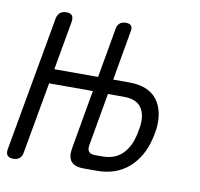

<svg xmlns="http://www.w3.org/2000/svg" viewBox="-75 -632 743 713"><g transform="rotate(10 296.5 -275.0)"><path d="M267 -289H102L54 -20Q52 -5 43 2.5Q34 10 19 10Q4 10 -2.5 2.5Q-9 -5 -7 -20L84 -530Q87 -545 96 -552.5Q105 -560 120 -560Q135 -560 141 -552.5Q147 -545 145 -530L112 -344H277L310 -531Q312 -545 321 -552.5Q330 -560 344 -560Q358 -560 364 -553Q370 -546 367 -532L334 -344H394Q466 -344 498.5 -303Q531 -262 524 -192Q522 -182 520.5 -172Q519 -162 516 -151Q499 -82 452 -41Q405 0 333 0H283Q249 0 235.5 -16.5Q222 -33 228 -67ZM324 -288 289 -89Q286 -72 293 -64Q300 -56 317 -56H343Q389 -56 416.5 -81.5Q444 -107 455 -151Q458 -162 459.5 -172Q461 -182 463 -192Q468 -237 449 -262.5Q430 -288 384 -288Z"/></g></svg>

Font: Maple Mono ExtraLight
Style: Italic
Weight: 275
Italic angle: -10°
Monospace: yes
Designer: subframe7536
Version: Version 7.000